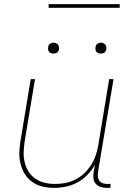

<svg xmlns="http://www.w3.org/2000/svg" viewBox="-20 -904 640 932"><path d="M242 8Q213 8 186 1.5Q159 -5 137 -20.5Q115 -36 100.5 -59.5Q86 -83 79.5 -109.5Q73 -136 74 -165Q75 -194 80 -223L129 -520H150L100 -220Q96 -194 95 -168Q94 -142 99.5 -117.5Q105 -93 118 -72Q131 -51 151 -37Q171 -23 196 -17Q221 -11 247 -11Q271 -11 296 -15.5Q321 -20 345 -32Q369 -44 388.5 -62.5Q408 -81 422 -103Q436 -125 444.5 -149.5Q453 -174 457 -199L510 -520H531L455 -65Q454 -54 455.5 -43.5Q457 -33 463.5 -25Q470 -17 480.5 -14Q491 -11 502 -11H517L516 8H498Q483 8 469 3.5Q455 -1 445.5 -11Q436 -21 434 -35.5Q432 -50 434 -65L441 -105Q427 -79 405 -56Q383 -33 356 -18.5Q329 -4 300 2Q271 8 242 8ZM469 -644Q463 -644 457.5 -646Q452 -648 448 -652.5Q444 -657 443.5 -663.5Q443 -670 444 -676Q444 -681 446.5 -685Q449 -689 453 -691.5Q457 -694 461 -695.5Q465 -697 470 -697Q476 -697 481.5 -694.5Q487 -692 491 -687.5Q495 -683 496 -676.5Q497 -670 496 -664Q495 -659 492.5 -655Q490 -651 486.5 -648.5Q483 -646 478.5 -645Q474 -644 469 -644ZM239 -644Q233 -644 227.5 -646Q222 -648 218 -652.5Q214 -657 213.5 -663.5Q213 -670 214 -676Q214 -681 216.5 -685Q219 -689 223 -691.5Q227 -694 231 -695.5Q235 -697 240 -697Q246 -697 251.5 -694.5Q257 -692 261 -687.5Q265 -683 266 -676.5Q267 -670 266 -664Q265 -659 262.5 -655Q260 -651 256.5 -648.5Q253 -646 248.5 -645Q244 -644 239 -644ZM216 -866V-884H561V-866Z"/></svg>

Font: Iosevka Thin Extended
Style: Italic
Weight: 100
Width: 7
Italic angle: -9°
Monospace: yes
Designer: Belleve Invis
Foundry: Belleve Invis
Version: Version 32.5.0; ttfautohint (v1.8.4)